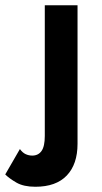

<svg xmlns="http://www.w3.org/2000/svg" viewBox="-104 -480 389 733"><path d="M-28 89Q-18 103 -6 108.5Q6 114 19 114Q42 114 54.5 96.5Q67 79 67 39V-460H192V69Q192 147 151 190Q110 233 31 233Q-14 233 -41.5 217Q-69 201 -84 186Z"/></svg>

Font: Jost* Semi
Style: Regular
Weight: 600
Version: Version 3.7